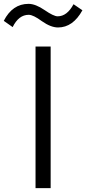

<svg xmlns="http://www.w3.org/2000/svg" viewBox="-82 -972 446 992"><path d="M-62.5 -864.3Q-17.6 -952.1 65.4 -952.1Q101.6 -952.1 148.4 -919.9Q195.3 -887.7 215.8 -887.7Q264.6 -887.7 297.9 -950.2Q313.5 -939.5 343.8 -918.9Q294.9 -830.1 217.8 -830.1Q180.7 -830.1 134.8 -862.3Q89.8 -895.5 66.4 -895.5Q14.6 -895.5 -16.6 -832Q-32.2 -842.8 -62.5 -864.3ZM101.6 0Q101.6 -182.6 101.6 -731.4Q121.1 -731.4 179.7 -731.4Q179.7 -548.8 179.7 0Q160.2 0 101.6 0Z"/></svg>

Font: Gothic A1
Style: Regular
Weight: 400
Designer: HanYang I&C Co.,Ltd.
Version: Version 2.50